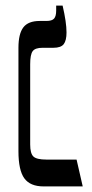

<svg xmlns="http://www.w3.org/2000/svg" viewBox="-20 -667 329 687"><path d="M46 -126V-496Q46 -546 63.5 -569Q81 -592 122 -592H146Q166 -592 173.5 -600.5Q181 -609 181 -629V-647H204Q218 -587 218 -551Q218 -522 208 -509Q198 -496 171 -496H132Q106 -496 97 -484Q88 -472 88 -437V-150Q88 -118 99.5 -107Q111 -96 146 -96H254L276 0H136Q88 0 67 -29Q46 -58 46 -126Z"/></svg>

Font: Noto Serif Hebrew Narrow
Style: Regular
Weight: 400
Width: 4
Designer: Monotype Design Team
Foundry: Monotype Imaging Inc.
Version: Version 1.000